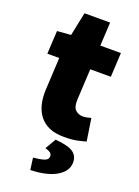

<svg xmlns="http://www.w3.org/2000/svg" viewBox="-161 -698 723 1000"><g transform="rotate(20 200.0 -198.0)"><path d="M83 -366H17L24 -494L100 -500L127 -630H269L262 -500H376L369 -366H255L246 -195Q244 -153 261 -137.5Q278 -122 302 -122Q314 -122 325.5 -124.5Q337 -127 347 -130L366 -6Q346 0 317.5 6Q289 12 247 12Q198 12 164.5 -2.5Q131 -17 110 -44Q89 -71 80 -108.5Q71 -146 74 -192ZM211 40Q284 46 311.5 66.5Q339 87 337 126Q335 153 318.5 172.5Q302 192 275.5 205.5Q249 219 214 226Q179 233 141 234L132 168Q168 165 190.5 158Q213 151 214 134Q215 122 207 114Q199 106 176 100L211 40Z"/></g></svg>

Font: Kilde Sans Black
Style: Regular
Weight: 900
Italic angle: -3°
Designer: Paul D. Hunt
Foundry: Adobe Systems Incorporated
Version: Version 1.050;PS Version 1.000;hotconv 1.0.70;makeotf.lib2.5